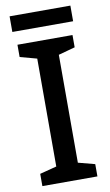

<svg xmlns="http://www.w3.org/2000/svg" viewBox="-95 -908 547 955"><g transform="rotate(-10 178.5 -430.0)"><path d="M317 0H39V-62L124 -84V-629L39 -652V-714H317V-652L233 -629V-84L317 -62ZM332 -860V-781H25V-860Z"/></g></svg>

Font: Noto Sans Khmer UI Medium
Style: Regular
Weight: 500
Designer: Danh Hong and the Monotype Design Team
Foundry: Monotype Imaging Inc.
Version: Version 2.002; ttfautohint (v1.8.4.7-5d5b)